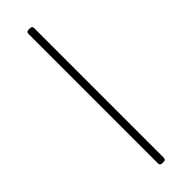

<svg xmlns="http://www.w3.org/2000/svg" viewBox="-243 -705 711 711"><g transform="rotate(-45 112.5 -350.0)"><path d="M108 0H118C124 0 128 -4 128 -10V-690C128 -696 124 -700 118 -700H108C102 -700 98 -696 98 -690V-10C98 -4 102 0 108 0Z"/></g></svg>

Font: Barlow Thin
Style: Regular
Weight: 250
Designer: Jeremy Tribby
Foundry: Tribby Type
Version: Version 1.422;hotconv 1.0.109;makeotfexe 2.5.65596